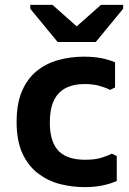

<svg xmlns="http://www.w3.org/2000/svg" viewBox="-20 -754 530 786"><path d="M326 12Q275 12 226 -0.5Q177 -13 136.5 -43.5Q96 -74 72 -125.5Q48 -177 48 -255Q48 -330 70 -381Q92 -432 130 -463Q168 -494 218 -508Q268 -522 323 -522Q364 -522 394.5 -516Q425 -510 451 -499V-396L431 -386Q411 -396 385.5 -403Q360 -410 326 -410Q281 -410 249 -393.5Q217 -377 200.5 -342.5Q184 -308 184 -253Q184 -210 194 -180.5Q204 -151 222.5 -133.5Q241 -116 268 -108Q295 -100 329 -100Q367 -100 392.5 -107.5Q418 -115 438 -125L458 -115V-13Q430 -1 398 5.5Q366 12 326 12ZM216 -582 104 -718V-734H195L294 -646L393 -734H484V-718L372 -582Z"/></svg>

Font: AR One Sans
Style: Bold
Weight: 700
Designer: Niteesh Yadav
Foundry: Niteesh Yadav
Version: Version 1.001;gftools[0.9.33]